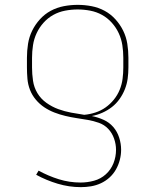

<svg xmlns="http://www.w3.org/2000/svg" viewBox="-20 -548 640 791"><path d="M313 223Q265 223 218 209Q171 195 129 172L139 155Q179 177 222.5 190.5Q266 204 312 204Q340 204 367.5 196.5Q395 189 416 170Q437 151 447.5 124.5Q458 98 458 69Q458 46 450 23Q442 0 426 -17Q410 -34 387.5 -42Q365 -50 341.5 -54Q318 -58 295 -61.5Q272 -65 249 -70.5Q226 -76 204 -84.5Q182 -93 162.5 -106Q143 -119 127.5 -137.5Q112 -156 103.5 -178Q95 -200 93 -223.5Q91 -247 91 -270V-310Q91 -339 95.5 -367.5Q100 -396 112.5 -421.5Q125 -447 144.5 -468.5Q164 -490 189 -503.5Q214 -517 242.5 -522.5Q271 -528 300 -528Q329 -528 357.5 -522.5Q386 -517 411 -503.5Q436 -490 455.5 -468.5Q475 -447 487.5 -421.5Q500 -396 504.5 -367.5Q509 -339 509 -310V-270Q509 -247 506 -224.5Q503 -202 494.5 -180.5Q486 -159 472.5 -140Q459 -121 441 -107Q423 -93 401.5 -83.5Q380 -74 358 -70Q383 -65 406.5 -54.5Q430 -44 446.5 -25Q463 -6 471 19Q479 44 479 69Q479 90 473.5 111Q468 132 457.5 150.5Q447 169 431 183.5Q415 198 395.5 207Q376 216 355 219.5Q334 223 313 223ZM327 -75Q350 -77 373 -84.5Q396 -92 415 -105.5Q434 -119 449 -137.5Q464 -156 473 -178Q482 -200 485 -223.5Q488 -247 488 -270V-310Q488 -336 484 -362Q480 -388 469 -411.5Q458 -435 440.5 -454.5Q423 -474 400.5 -486.5Q378 -499 352 -504Q326 -509 300 -509Q274 -509 248 -504Q222 -499 199.5 -486.5Q177 -474 159.5 -454.5Q142 -435 131 -411.5Q120 -388 116 -362Q112 -336 112 -310V-270Q112 -243 116 -215.5Q120 -188 134 -164.5Q148 -141 171 -124.5Q194 -108 220 -98.5Q246 -89 273 -84Q300 -79 327 -75Z"/></svg>

Font: Iosevka Thin Extended
Style: Regular
Weight: 100
Width: 7
Monospace: yes
Designer: Belleve Invis
Foundry: Belleve Invis
Version: Version 32.5.0; ttfautohint (v1.8.4)